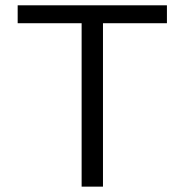

<svg xmlns="http://www.w3.org/2000/svg" viewBox="-20 -696 687 716"><path d="M364 0V-609.4H602.5V-676.2H45.9V-609.4H284.4V0Z"/></svg>

Font: Estedad-FD VF
Style: Regular
Weight: 100
Designer: Amin Abedi
Version: Version 7.3